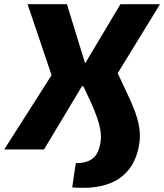

<svg xmlns="http://www.w3.org/2000/svg" viewBox="-56 -710 780 912"><path d="M704 -690H516L349 -410H348L262 -690H75L189 -353L-36 0H153L333 -300H340C388 -201 432 -108 422 -39C414 17 394 65 304 65L287 180C519 200 590 83 606 -30C621 -135 565 -227 503 -362Z"/></svg>

Font: Exo 2 Extra Bold
Style: Italic
Weight: 800
Italic angle: -8°
Designer: Natanael Gama
Version: Version 1.001;PS 001.001;hotconv 1.0.88;makeotf.lib2.5.64775